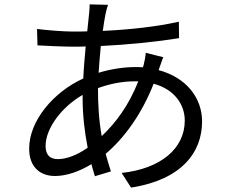

<svg xmlns="http://www.w3.org/2000/svg" viewBox="-20 -811 1040 876"><path d="M611 -440C568 -331 509 -251 444 -190C431 -263 427 -335 427 -409C474 -426 531 -440 595 -440ZM357 -361C357 -287 366 -208 380 -137C330 -102 282 -85 244 -85C207 -85 188 -105 188 -145C188 -225 261 -323 357 -378ZM705 -495C711 -510 719 -537 725 -550L645 -570C644 -554 639 -528 635 -513L632 -504C620 -505 608 -505 596 -505C546 -505 485 -496 430 -479C433 -521 436 -563 440 -601C561 -607 693 -620 797 -637L796 -712C694 -689 574 -676 449 -670C453 -699 457 -724 461 -745C464 -758 468 -776 473 -789L389 -791C389 -779 388 -760 386 -744C384 -723 381 -697 378 -668C356 -667 334 -667 312 -667C270 -667 183 -674 149 -679L151 -604C191 -602 268 -598 311 -598C330 -598 350 -598 371 -599C367 -553 362 -503 360 -453C224 -391 113 -260 113 -133C113 -48 164 -8 231 -8C284 -8 343 -29 397 -62C402 -42 408 -24 413 -7L486 -29C478 -54 470 -81 462 -109C546 -180 626 -289 681 -429C774 -404 823 -336 823 -261C823 -133 713 -41 535 -22L578 45C808 9 902 -115 902 -257C902 -366 828 -458 704 -491Z"/></svg>

Font: Noto Sans KR Regular
Style: Regular
Weight: 400
Designer: Ryoko NISHIZUKA  (kana & ideographs); Paul D. Hunt (Latin, Greek & Cyrillic); Wenlong ZHANG  (bopomofo); Sandoll Communi
Foundry: Adobe Systems Incorporated
Version: Version 1.004;PS 1.004;hotconv 1.0.82;makeotf.lib2.5.63406